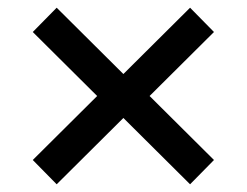

<svg xmlns="http://www.w3.org/2000/svg" viewBox="-20 -567 641 498"><path d="M65 -152 232 -318 65 -484 127 -547 300 -375 473 -547 535 -484 368 -318 535 -152 473 -89 300 -261 127 -89Z"/></svg>

Font: Trirong SemiBold
Style: Regular
Weight: 600
Designer: Katatrad Team
Foundry: CadsonDemak
Version: Version 1.001